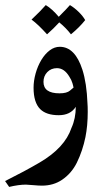

<svg xmlns="http://www.w3.org/2000/svg" viewBox="-40 -510 422 755"><path d="M304 -103Q305 -92 305 -70Q305 -16 296 29Q285 83 262 130Q241 172 204 197Q170 220 125 220Q112 220 90 218Q70 216 62 216Q34 216 -4 225L-20 202Q58 163 116 129Q215 71 241 -7Q258 -44 258 -90Q237 -57 191 -57Q142 -57 118 -81Q92 -107 92 -165Q92 -192 100 -221Q108 -250 123 -275Q137 -298 155.5 -312Q174 -326 195 -326Q255 -326 284 -236Q301 -183 304 -103ZM184 -242Q161 -242 146 -226.5Q131 -211 131 -188Q131 -143 194 -143Q223 -143 235.5 -154Q248 -165 249 -165Q249 -169 245 -182.5Q241 -196 233 -208Q213 -242 184 -242ZM295 -431Q273 -403 239 -375Q220 -400 193 -422Q171 -398 145 -375Q110 -414 84 -433Q121 -468 140 -490Q165 -475 191 -444Q225 -478 235 -490Q252 -480 269 -463.5Q286 -447 295 -431Z"/></svg>

Font: Mirza Medium
Style: Regular
Weight: 500
Designer: Arabic design by Kourosh Beigpour, Latin design by Eduardo Tunni, engineering by Lasse Fister
Version: Version 1.0010g